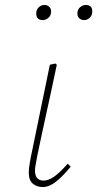

<svg xmlns="http://www.w3.org/2000/svg" viewBox="-20 -742 392 774"><path d="M152 12Q129 12 112.5 -1.5Q96 -15 96 -46Q96 -60 99.5 -82Q103 -104 111.5 -143.5Q120 -183 133 -248L181 -481L203 -486L209 -481L185 -368Q163 -267 150 -207.5Q137 -148 131 -117.5Q125 -87 123 -74.5Q121 -62 121 -55Q121 -33 130.5 -23.5Q140 -14 155 -14Q175 -14 197 -29Q219 -44 253 -82L265 -70Q232 -30 205 -9Q178 12 152 12ZM153 -661Q126 -661 126 -688Q126 -703 136 -712.5Q146 -722 159 -722Q170 -722 178 -715Q186 -708 186 -696Q186 -680 175.5 -670.5Q165 -661 153 -661ZM319 -661Q308 -661 300 -668Q292 -675 292 -688Q292 -703 302.5 -712.5Q313 -722 325 -722Q352 -722 352 -696Q352 -680 342 -670.5Q332 -661 319 -661Z"/></svg>

Font: Source Serif 4 SmText ExtraLight
Style: Italic
Weight: 200
Italic angle: -12°
Designer: Frank Grießhammer
Foundry: Adobe
Version: Version 4.005;hotconv 1.1.0;makeotfexe 2.6.0